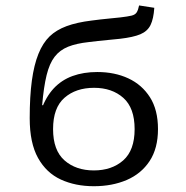

<svg xmlns="http://www.w3.org/2000/svg" viewBox="-20 -655 664 687"><path d="M315.8 11.3Q249.9 11.3 197.9 -12.5Q145.9 -36.3 116.1 -89.8Q86.3 -143.2 86.3 -232Q86.3 -310 94 -366.5Q101.7 -422.9 117.5 -462.2Q133.3 -501.4 157.6 -524.9Q181.3 -547.7 218.1 -561.4Q255 -575 307.3 -581.4Q323.4 -583.8 340.3 -585.5Q357.2 -587.1 375 -589.1Q392.9 -591.2 410.5 -592.7Q437.7 -595.9 450.7 -599.1Q463.7 -602.3 469 -610.6Q474.4 -619 477.7 -635.5L532.1 -627.1Q529.5 -587.6 518.6 -565.4Q507.7 -543.2 482.2 -532.4Q456.8 -521.7 409.2 -516.2Q385.3 -513.9 365.9 -511.9Q346.6 -509.9 330.2 -508.3Q313.8 -506.7 297.2 -504.4Q253.1 -499.6 223.6 -487.8Q194 -475.9 175.5 -451.9Q157 -428 146.7 -385.9Q136.4 -343.8 130.8 -278.7H147.3L127.1 -261.3Q144.4 -308.8 172.3 -338.8Q200.3 -368.7 239.5 -383Q278.8 -397.3 328 -397.3Q390.4 -397.3 439.2 -374.6Q488 -351.9 516.7 -306.8Q545.3 -261.8 545.3 -193Q545.3 -124.3 515.4 -78.8Q485.5 -33.4 433.5 -11Q381.4 11.3 315.8 11.3ZM315.8 -45.2Q380 -45.2 420.9 -81.1Q461.7 -117.1 461.7 -193Q461.7 -268.8 421.3 -304.8Q380.8 -340.8 316.6 -340.8Q251.6 -340.8 210.8 -305.2Q169.9 -269.6 169.9 -193Q169.9 -117.1 210.8 -81.1Q251.7 -45.2 315.8 -45.2Z"/></svg>

Font: Playfair 5pt SemiExpanded Light
Style: Regular
Weight: 300
Width: 6
Designer: Claus Eggers Sørensen
Foundry: Claus Eggers Sørensen
Version: Version 2.203